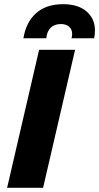

<svg xmlns="http://www.w3.org/2000/svg" viewBox="-20 -898 474 918"><path d="M92 -715Q104 -791 152 -834.5Q200 -878 282 -878Q353 -878 393.5 -843.5Q434 -809 434 -752Q434 -732 430 -715H322Q325 -726 325 -735Q325 -758 310 -770.5Q295 -783 272 -783Q209 -783 201 -715ZM339 -660 186 0H14L167 -660Z"/></svg>

Font: Elaine Sans
Style: Bold Italic
Weight: 700
Italic angle: -13°
Designer: Wei Huang
Foundry: Wei Huang
Version: Version 2.001;December 24, 2019;FontCreator 12.0.0.2547 64-b